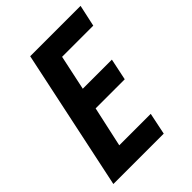

<svg xmlns="http://www.w3.org/2000/svg" viewBox="-207 -816 919 919"><g transform="rotate(-45 252.5 -357.0)"><path d="M354 0 377 -111H164L209 -316H406L429 -426H232L270 -604H481L505 -714H164L13 0Z"/></g></svg>

Font: Noto Sans UI SemiCondensed
Style: Bold Italic
Weight: 700
Width: 4
Designer: Monotype Design Team
Foundry: Monotype Imaging Inc.
Version: 1.001